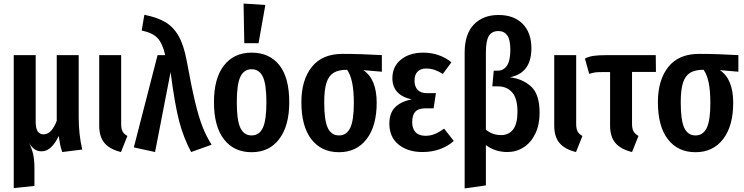

<svg xmlns="http://www.w3.org/2000/svg" viewBox="-20 -838 4169 1076"><path d="M329 14Q321 -8 317.5 -25.5Q314 -43 309 -76Q291 -37 267 -13.5Q243 10 213 10Q191 10 174.5 -1Q158 -12 143 -37Q159 -4 166 27Q173 58 173 107V204L57 216V-529H180V-154Q180 -85 224 -85Q269 -85 298 -161V-529H421V-181Q421 -84 441 0Z M659 -145Q659 -117 666.5 -102Q674 -87 694 -76L658 14Q596 -1 566 -36Q536 -71 536 -134V-529H659Z M1026 -499Q1053 -351 1073.5 -266Q1094 -181 1115 -127.5Q1136 -74 1166 -27L1051 14Q1009 -65 984.5 -157Q960 -249 936 -434L849 14L730 -12L863 -529H906Q891 -594 863.5 -624Q836 -654 774 -667L789 -755Q861 -741 906.5 -714Q952 -687 981 -636Q1010 -585 1026 -499Z M1601 -265Q1601 -133 1545 -59Q1489 15 1390 15Q1291 15 1235 -57.5Q1179 -130 1179 -265Q1179 -399 1235 -471Q1291 -543 1390 -543Q1490 -543 1545.5 -473Q1601 -403 1601 -265ZM1307 -265Q1307 -164 1327 -121.5Q1347 -79 1390 -79Q1433 -79 1453 -121.5Q1473 -164 1473 -265Q1473 -366 1453 -408Q1433 -450 1390 -450Q1347 -450 1327 -407.5Q1307 -365 1307 -265ZM1467 -810 1429 -596H1349L1345 -818Z M2120 -436 2016 -445Q2091 -395 2091 -262Q2091 -132 2034.5 -58.5Q1978 15 1880 15Q1781 15 1725 -57.5Q1669 -130 1669 -265Q1669 -390 1727.5 -463Q1786 -536 1899 -536Q2004 -536 2120 -529ZM1963 -262Q1963 -395 1925 -447Q1877 -447 1849.5 -430Q1822 -413 1809.5 -374Q1797 -335 1797 -264Q1797 -163 1817 -121Q1837 -79 1880 -79Q1922 -79 1942.5 -121Q1963 -163 1963 -262Z M2510 -489 2462 -424Q2437 -439 2415 -446.5Q2393 -454 2368 -454Q2337 -454 2320 -436.5Q2303 -419 2303 -386Q2303 -353 2320.5 -334.5Q2338 -316 2371 -316H2423L2410 -231H2366Q2325 -231 2307.5 -212Q2290 -193 2290 -153Q2290 -117 2309 -97Q2328 -77 2365 -77Q2392 -77 2416.5 -87Q2441 -97 2469 -117L2523 -48Q2491 -19 2446 -2.5Q2401 14 2348 14Q2265 14 2213.5 -28Q2162 -70 2162 -145Q2162 -204 2194 -236.5Q2226 -269 2287 -281Q2179 -305 2179 -400Q2179 -465 2227 -504Q2275 -543 2352 -543Q2442 -543 2510 -489Z M3004 -205Q3004 -138 2979.5 -88Q2955 -38 2914 -12Q2873 14 2824 14Q2754 14 2703 -25V201L2584 218V-543Q2584 -647 2635.5 -700.5Q2687 -754 2774 -754Q2860 -754 2909 -704.5Q2958 -655 2958 -567Q2958 -428 2837 -405Q2910 -396 2957 -352.5Q3004 -309 3004 -205ZM2880 -212Q2880 -286 2850.5 -320Q2821 -354 2770 -354H2739L2747 -442H2770Q2802 -442 2821 -470Q2840 -498 2840 -560Q2840 -616 2822.5 -640Q2805 -664 2773 -664Q2737 -664 2720 -637Q2703 -610 2703 -544V-111Q2722 -96 2742.5 -88.5Q2763 -81 2789 -81Q2831 -81 2855.5 -112.5Q2880 -144 2880 -212Z M3209 -145Q3209 -117 3216.5 -102Q3224 -87 3244 -76L3208 14Q3146 -1 3116 -36Q3086 -71 3086 -134V-529H3209Z M3558 -76 3522 14Q3460 -1 3429.5 -36Q3399 -71 3399 -134V-434H3353Q3327 -434 3314 -432Q3301 -430 3282 -424L3258 -510Q3280 -521 3306 -525Q3332 -529 3383 -529H3655L3656 -435H3522V-145Q3522 -117 3530 -102.5Q3538 -88 3558 -76Z M4118 -436 4014 -445Q4089 -395 4089 -262Q4089 -132 4032.5 -58.5Q3976 15 3878 15Q3779 15 3723 -57.5Q3667 -130 3667 -265Q3667 -390 3725.5 -463Q3784 -536 3897 -536Q4002 -536 4118 -529ZM3961 -262Q3961 -395 3923 -447Q3875 -447 3847.5 -430Q3820 -413 3807.5 -374Q3795 -335 3795 -264Q3795 -163 3815 -121Q3835 -79 3878 -79Q3920 -79 3940.5 -121Q3961 -163 3961 -262Z"/></svg>

Font: Fira Sans Compressed Medium
Style: Regular
Weight: 500
Width: 1
Designer: bBox Type GmbH & Carrois Corporate GbR & Edenspiekermann AG
Foundry: bBox Type GmbH & Carrois Corporate GbR & Edenspiekermann AG
Version: Version 4.301